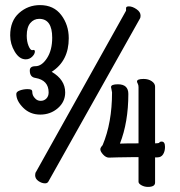

<svg xmlns="http://www.w3.org/2000/svg" viewBox="-20 -720 708 754"><path d="M598 -102H589V-3Q589 14 561 14Q547 14 535.5 7.5Q524 1 524 -6V-103H508Q476 -103 443 -102Q410 -101 408 -101Q396 -101 385 -113Q374 -125 374 -134Q374 -140 383 -150Q420 -238 420 -357Q420 -360 418 -368Q416 -376 416 -378Q416 -389 443 -389Q484 -389 484 -351Q484 -240 451 -156Q472 -157 518 -157H524V-378Q524 -386 521 -391.5Q518 -397 518 -400Q518 -410 544 -410Q563 -410 576 -401Q589 -392 589 -380V-157Q592 -157 597.5 -157.5Q603 -158 605 -159Q607 -164 615 -164Q628 -164 628 -143Q628 -126 620.5 -114Q613 -102 598 -102ZM20 -581Q20 -638 55 -669Q90 -700 137 -700Q191 -700 220.5 -661Q250 -622 250 -570Q250 -481 183 -438Q236 -407 236 -357Q236 -320 207 -295Q178 -270 138 -270Q98 -270 71 -297Q44 -324 44 -351Q44 -360 58.5 -365Q73 -370 88 -370Q99 -370 103 -367.5Q107 -365 107 -356Q107 -352 109.5 -345.5Q112 -339 120 -331.5Q128 -324 140 -324Q153 -324 162 -333Q171 -342 171 -357Q171 -405 119 -414Q97 -417 97 -443Q97 -460 119 -460Q144 -460 164.5 -491.5Q185 -523 185 -572Q185 -646 134 -646Q113 -646 99 -629.5Q85 -613 85 -580Q85 -557 92 -540Q99 -523 106 -523Q107 -523 109.5 -523.5Q112 -524 113 -524Q114 -524 115.5 -522.5Q117 -521 117 -518Q117 -508 106.5 -497.5Q96 -487 81 -487Q56 -487 38 -517Q20 -547 20 -581ZM122 -46 475 -678V-688Q475 -695 486 -695Q500 -695 516 -684Q532 -673 532 -659Q532 -651 530 -648L170 -7Q166 0 157 0Q144 0 131 -9Q118 -18 118 -32Q118 -41 122 -46Z"/></svg>

Font: Grand Hotel
Style: Regular
Weight: 400
Designer: Brian J. Bonislawsky & Jim Lyles for Astigmatic (AOETI)
Foundry: Astigmatic (AOETI)
Version: Version 001.000